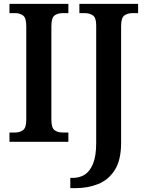

<svg xmlns="http://www.w3.org/2000/svg" viewBox="-20 -734 758 994"><path d="M29 0V-48H59Q82 -48 99 -60Q116 -72 116 -114V-599Q116 -642 99 -654Q82 -666 59 -666H29V-714H334V-666H304Q279 -666 262.5 -654Q246 -642 246 -599V-114Q246 -72 262.5 -60Q279 -48 304 -48H334V0ZM344 240V187H358Q391 187 418 170.5Q445 154 461.5 114Q478 74 478 6V-603Q478 -643 460.5 -654.5Q443 -666 420 -666H391V-714H695V-666H665Q641 -666 624 -654Q607 -642 607 -599V5Q607 95 574 146.5Q541 198 487.5 219Q434 240 372 240Z"/></svg>

Font: Noto Serif SemiCondensed SemiBold
Style: Regular
Weight: 600
Width: 4
Designer: Monotype Design Team
Foundry: Monotype Imaging Inc.
Version: Version 2.013; ttfautohint (v1.8.4.7-5d5b)